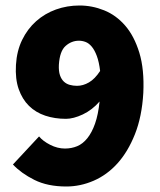

<svg xmlns="http://www.w3.org/2000/svg" viewBox="-20 -666 580 698"><path d="M260 -354Q282 -354 303.5 -366.5Q325 -379 344 -408Q340 -441 332 -462.5Q324 -484 313.5 -496.5Q303 -509 291 -513.5Q279 -518 267 -518Q240 -518 218.5 -499Q197 -480 194 -430Q193 -407 198 -392.5Q203 -378 212 -369.5Q221 -361 233.5 -357.5Q246 -354 260 -354ZM122 -170Q136 -153 162.5 -139.5Q189 -126 216 -126Q240 -126 260.5 -134.5Q281 -143 297.5 -163.5Q314 -184 325.5 -216.5Q337 -249 342 -297Q329 -282 313.5 -270Q298 -258 281 -250Q264 -242 248.5 -238Q233 -234 220 -234Q179 -234 144.5 -245.5Q110 -257 85.5 -281Q61 -305 48 -342Q35 -379 38 -430Q41 -481 60.5 -521Q80 -561 111.5 -589Q143 -617 183.5 -631.5Q224 -646 269 -646Q315 -646 358.5 -628.5Q402 -611 435 -573Q468 -535 486.5 -474.5Q505 -414 501 -328Q496 -242 470.5 -178Q445 -114 407 -72Q369 -30 320.5 -9Q272 12 221 12Q153 12 105 -12Q57 -36 27 -68Z"/></svg>

Font: Kilde Sans Black
Style: Regular
Weight: 900
Italic angle: -3°
Designer: Paul D. Hunt
Foundry: Adobe Systems Incorporated
Version: Version 1.050;PS Version 1.000;hotconv 1.0.70;makeotf.lib2.5